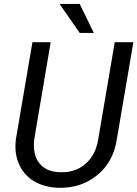

<svg xmlns="http://www.w3.org/2000/svg" viewBox="-20 -920 681 951"><path d="M640.6 -710.9 558.6 -230Q542 -119.1 462.9 -53.5Q383.8 12.2 272 10.3Q202.1 8.8 150.6 -21.2Q99.1 -51.3 74.7 -105.7Q50.3 -160.2 58.6 -229.5L140.6 -710.9H231L149.4 -229Q141.1 -154.3 174.8 -111.6Q208.5 -68.8 276.9 -66.9Q351.1 -64 402.1 -107.2Q453.1 -150.4 466.3 -228.5L548.3 -710.9ZM444.8 -756.8H375L274.9 -900.4H375Z"/></svg>

Font: RobotoDraft
Style: Italic
Weight: 400
Italic angle: -12°
Version: Version 2.001101; 2014